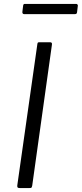

<svg xmlns="http://www.w3.org/2000/svg" viewBox="-20 -957 416 977"><path d="M235 -742Q247 -742 244 -728L144 -13Q142 -4 140 -2Q138 0 128 0H81Q72 0 69.5 -3.5Q67 -7 68 -14L170 -732Q171 -739 173 -740.5Q175 -742 180 -742ZM376 -927 372 -894Q371 -889 368.5 -887Q366 -885 359 -885H103Q98 -885 95.5 -888.5Q93 -892 94 -898L98 -930Q99 -934 100.5 -935.5Q102 -937 105 -937H369Q372 -937 374.5 -933.5Q377 -930 376 -927Z"/></svg>

Font: Libre Franklin Thin Light
Style: Italic
Weight: 300
Italic angle: -8°
Version: Version 3.000